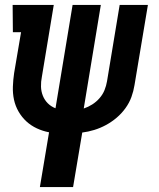

<svg xmlns="http://www.w3.org/2000/svg" viewBox="-20 -540 640 775"><path d="M141 215 178 -6Q152 -11 128.5 -22Q105 -33 86.5 -50Q68 -67 55 -89.5Q42 -112 36.5 -137.5Q31 -163 32 -190.5Q33 -218 37 -245L65 -410H32L31 -520H197L149 -230Q145 -210 145.5 -190.5Q146 -171 153 -153.5Q160 -136 173 -123Q186 -110 204 -103L273 -520H387L318 -102Q336 -108 352.5 -118.5Q369 -129 382 -144Q395 -159 402 -176.5Q409 -194 412 -212L463 -520H577L523 -197Q519 -172 510.5 -148.5Q502 -125 486.5 -103.5Q471 -82 451 -65Q431 -48 408 -35.5Q385 -23 360.5 -15.5Q336 -8 312 -5L275 215Z"/></svg>

Font: Iosevka HT Extrabold Extended
Style: Italic
Weight: 800
Width: 7
Italic angle: -9°
Monospace: yes
Designer: Belleve Invis
Foundry: Belleve Invis
Version: Version 32.3.0; ttfautohint (v1.8.4)